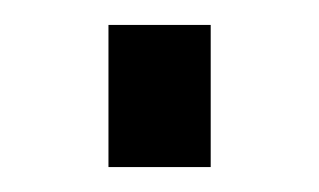

<svg xmlns="http://www.w3.org/2000/svg" viewBox="-20 -134 256 154"><path d="M67 0V-114H149V0Z"/></svg>

Font: Titillium Web
Style: Regular
Weight: 400
Version: Version 1.002;PS 57.000;hotconv 1.0.70;makeotf.lib2.5.55311